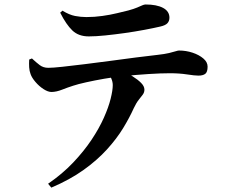

<svg xmlns="http://www.w3.org/2000/svg" viewBox="-20 -789 1040 874"><path d="M112.9 -517.9 125.4 -522.9Q144.7 -504.9 160.9 -492.6Q177.1 -480.3 200 -480.3Q220.2 -480.3 264 -485Q307.7 -489.7 364.8 -496.8Q421.9 -503.9 483 -512Q544.1 -520.1 599.8 -527.5Q655.5 -534.8 696.1 -539.1Q729.9 -542.8 749.6 -547.6Q769.4 -552.3 779.7 -555.7Q790.1 -559 794.7 -559Q826.8 -559 856.5 -549.2Q886.2 -539.3 905.6 -522.8Q925 -506.4 925 -485.6Q925 -461.1 914.4 -452.9Q903.8 -444.8 883 -444.8Q866.4 -444.8 831.5 -450.2Q796.5 -455.6 753 -455.6Q713.2 -455.6 656.1 -452Q599 -448.4 536.8 -441.9Q498.8 -438.3 454.6 -430.6Q410.5 -422.9 372.3 -414.4Q334.2 -405.9 313.6 -399Q288.7 -391.1 262.8 -380.9Q236.9 -370.6 214.6 -370.3Q198.3 -370.3 178 -383.5Q157.8 -396.6 141.4 -415.9Q124.9 -435.1 119.2 -451.8Q113.8 -465.6 112.8 -482.8Q111.8 -499.9 112.9 -517.9ZM213.6 65.1 198.9 47.4Q264.4 2.4 313.1 -49.1Q361.9 -100.5 396.6 -152.6Q431.3 -204.6 452.7 -252.8Q474.2 -301 483.7 -339.6Q493.3 -378.2 493.3 -401.4Q493.3 -416.4 486.5 -432Q479.6 -447.5 462.8 -462.9L529.6 -473.1Q559.4 -456.9 583.6 -441.6Q607.9 -426.4 622.6 -411.3Q637.4 -396.3 637.4 -380.9Q637.4 -368.5 630 -358.4Q622.5 -348.3 611.5 -334.6Q600.5 -321 588.7 -296.1Q569.7 -253.7 540.4 -205.5Q511.1 -157.4 466.8 -108.7Q422.6 -60 360.5 -15.5Q298.3 29 213.6 65.1ZM709.5 -668.1Q680.1 -661.2 637.4 -653.2Q594.8 -645.2 548.4 -638.6Q501.9 -632.1 459.1 -627.7Q416.3 -623.3 384.5 -623.3Q337.4 -623.3 309.1 -650.6Q280.9 -677.8 254 -731.3L264.4 -740.4Q295.3 -721.4 321.7 -716.3Q348.2 -711.3 373.2 -711.3Q409.9 -711.3 445.9 -716.4Q481.9 -721.4 513 -729Q544.1 -736.5 564.5 -741.5Q589.9 -748.5 604.4 -754.7Q618.8 -760.8 627.5 -764.7Q636.2 -768.6 642.8 -768.6Q692.9 -768.6 722.1 -753.2Q751.3 -737.7 751.3 -708.4Q751.3 -693.6 742.4 -683.6Q733.5 -673.5 709.5 -668.1Z"/></svg>

Font: Source Han Serif JP VF
Style: Regular
Weight: 250
Designer: Ryoko NISHIZUKA 西塚涼子 (kana & ideographs); Frank Grießhammer (Latin, Greek & Cyrillic); Wenlong ZHANG 张文龙 (bopomofo); San
Foundry: Adobe
Version: Version 2.001;hotconv 1.1.0;makeotfexe 2.6.0